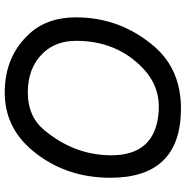

<svg xmlns="http://www.w3.org/2000/svg" viewBox="-6 -772 809 838"><g transform="rotate(90 399.0 -353.5)"><path d="M466.3 -641.1Q357.4 -648.4 277.3 -571.3Q158.7 -457 158.7 -280.8Q158.7 -191.9 212.9 -135.7Q276.4 -69.8 384.3 -69.8Q488.8 -69.8 548.3 -141.6Q656.2 -271 658.2 -428.7Q661.1 -627.9 466.3 -641.1ZM460.4 -738.3Q756.8 -734.9 756.3 -429.2Q755.9 -231.9 637.7 -90.3Q537.1 30.8 384.3 30.8Q225.1 30.8 126.5 -78.1Q56.2 -155.8 56.2 -279.8Q56.2 -473.6 183.6 -622.1Q285.6 -740.2 460.4 -738.3Z"/></g></svg>

Font: Comic Relief
Style: Regular
Weight: 400
Designer: Jeff Davis
Foundry: Loudifier
Version: Version 1.0